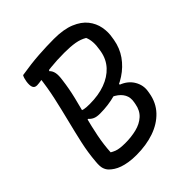

<svg xmlns="http://www.w3.org/2000/svg" viewBox="-199 -854 997 997"><g transform="rotate(-45 300.0 -355.0)"><path d="M232 10Q201 10 176.5 6Q152 2 133.5 -4.5Q115 -11 101 -20Q87 -29 77 -39Q66 -50 60.5 -66.5Q55 -83 58 -115Q63 -178 77 -240.5Q91 -303 107 -366.5Q123 -430 138 -497.5Q153 -565 161 -637L230 -640L220 -618Q232 -607 236 -588Q240 -569 235 -536Q228 -480 214.5 -425Q201 -370 186.5 -315Q172 -260 161 -205Q150 -150 147 -95Q159 -88 170.5 -83.5Q182 -79 198 -77Q214 -75 236 -75Q279 -75 317.5 -84.5Q356 -94 382 -117.5Q408 -141 415 -181L417 -192Q423 -223 410.5 -246.5Q398 -270 370 -286.5Q342 -303 301 -312H204V-328L429 -326V-310Q473 -293 494 -257Q515 -221 508 -181L506 -169Q496 -110 458 -70Q420 -30 362 -10Q304 10 232 10ZM109 -700Q182 -712 242 -716Q302 -720 355 -720Q426 -720 472 -701Q518 -682 542.5 -651Q567 -620 574 -582.5Q581 -545 574 -509L572 -496Q563 -444 534.5 -403.5Q506 -363 462.5 -334.5Q419 -306 365 -291Q311 -276 250 -276Q226 -276 211.5 -282.5Q197 -289 187 -301L163 -296L181 -362Q194 -355 207 -352Q220 -349 248 -349Q312 -349 361 -367Q410 -385 441 -418.5Q472 -452 481 -500L483 -512Q488 -540 486.5 -563.5Q485 -587 477 -605Q452 -620 420 -625.5Q388 -631 342 -631Q287 -631 241 -626Q195 -621 164.5 -616Q134 -611 123 -611Q105 -611 99.5 -625Q94 -639 98 -665Q100 -677 102.5 -685Q105 -693 109 -700Z"/></g></svg>

Font: Rec Mono Duotone
Style: Italic
Weight: 400
Italic angle: -10°
Monospace: yes
Version: Version 1.085; ttfautohint (v1.8.4.7-5d5b)